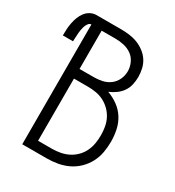

<svg xmlns="http://www.w3.org/2000/svg" viewBox="-213 -841 865 947"><g transform="rotate(30 219.5 -367.5)"><path d="M59 0V-682Q50 -682 44.5 -675.5Q39 -669 35.5 -661.5Q32 -654 30 -646Q28 -638 26.5 -630Q25 -622 24.5 -614Q24 -606 23.5 -597.5Q23 -589 22.5 -581Q22 -573 22 -565H-36Q-36 -583 -35 -601Q-34 -619 -30.5 -637Q-27 -655 -20.5 -672Q-14 -689 -3 -703.5Q8 -718 24 -726.5Q40 -735 59 -735H198Q221 -735 245 -732Q269 -729 291 -720.5Q313 -712 332.5 -697.5Q352 -683 365 -663.5Q378 -644 383.5 -620.5Q389 -597 389 -573Q389 -551 384 -529Q379 -507 366.5 -489Q354 -471 336 -458Q318 -445 297 -436Q328 -425 355.5 -405Q383 -385 400.5 -357Q418 -329 425 -296Q432 -263 432 -230Q432 -199 426.5 -168Q421 -137 406.5 -109.5Q392 -82 369.5 -60Q347 -38 319 -24.5Q291 -11 260 -5.5Q229 0 198 0ZM198 -463Q222 -463 246 -468Q270 -473 289.5 -487.5Q309 -502 319.5 -524.5Q330 -547 330 -572Q330 -596 319.5 -619Q309 -642 289.5 -656Q270 -670 246 -675.5Q222 -681 198 -681H118V-463ZM118 -54H198Q221 -54 244.5 -58.5Q268 -63 289 -73.5Q310 -84 327 -101Q344 -118 354.5 -139.5Q365 -161 369 -184.5Q373 -208 373 -231Q373 -255 369 -278.5Q365 -302 354.5 -323Q344 -344 327 -361Q310 -378 289 -389Q268 -400 244.5 -404Q221 -408 198 -408H118Z"/></g></svg>

Font: Iosevka QP Light
Style: Regular
Weight: 300
Designer: Belleve Invis
Foundry: Belleve Invis
Version: Version 20.0.0; ttfautohint (v1.8.4)